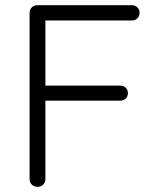

<svg xmlns="http://www.w3.org/2000/svg" viewBox="-20 -720 606 740"><path d="M518 -670Q518 -658 509.5 -649.5Q501 -641 488 -641H155V-390H443Q456 -390 464.5 -382Q473 -374 473 -361Q473 -348 464.5 -340Q456 -332 443 -332H155V-30Q155 -17 146.5 -8.5Q138 0 125 0Q111 0 102.5 -8.5Q94 -17 94 -30V-670Q94 -683 102.5 -691.5Q111 -700 124 -700H488Q501 -700 509.5 -691.5Q518 -683 518 -670Z"/></svg>

Font: Quicksand
Style: Regular
Weight: 400
Designer: Andrew Paglinawan
Foundry: Andrew Paglinawan
Version: Version 3.000